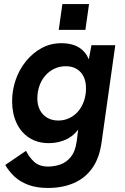

<svg xmlns="http://www.w3.org/2000/svg" viewBox="-20 -717 618 951"><path d="M218 214Q160 214 118.5 198Q77 182 50 156Q23 130 6 100L109 30Q123 60 148.5 84Q174 108 219 108Q248 108 278 98Q308 88 330.5 60.5Q353 33 360 -17L373 -122L389 -107Q357 -52 315 -30Q273 -8 222 -8Q165 -8 124 -35Q83 -62 61.5 -109Q40 -156 40 -215Q40 -270 57.5 -321Q75 -372 108 -413Q141 -454 185.5 -478.5Q230 -503 284 -503Q345 -503 381 -475Q417 -447 426 -400L413 -387L433 -493H551L483 -11Q472 67 436.5 116.5Q401 166 345 190Q289 214 218 214ZM269 -120Q299 -120 324.5 -132.5Q350 -145 368 -166.5Q386 -188 396 -217Q406 -246 406 -280Q406 -313 394.5 -337Q383 -361 360.5 -375Q338 -389 306 -389Q275 -389 249 -376.5Q223 -364 204 -342Q185 -320 175 -291Q165 -262 165 -229Q165 -197 177.5 -172.5Q190 -148 213.5 -134Q237 -120 269 -120ZM271 -569 289 -697H421L403 -569Z"/></svg>

Font: Hanken Grotesk
Style: Bold Italic
Weight: 700
Italic angle: -8°
Designer: Alfredo Marco Pradil
Foundry: Hanken Design Co.
Version: Version 3.013